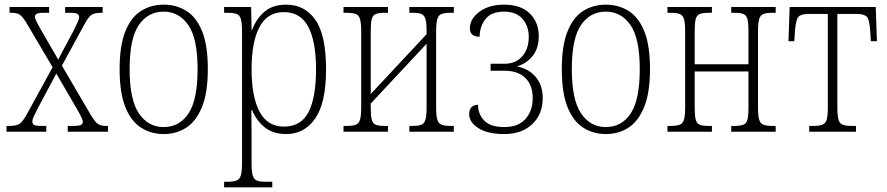

<svg xmlns="http://www.w3.org/2000/svg" viewBox="-20 -566 3810 825"><path d="M8 0V-25H20Q50 -25 64 -34Q78 -43 97 -78L206 -277L97 -462Q78 -494 65.5 -502.5Q53 -511 29 -511H21V-536H191V-511H171Q143 -511 136.5 -506Q130 -501 130 -493Q130 -483 156 -438L230 -310L296 -434Q307 -456 313.5 -470.5Q320 -485 320 -493Q320 -502 312.5 -506.5Q305 -511 279 -511H260V-536H421V-511H415Q388 -511 374.5 -503Q361 -495 342 -460L246 -284L369 -74Q388 -42 400.5 -33.5Q413 -25 433 -25H444V0H271V-25H293Q321 -25 328.5 -29.5Q336 -34 336 -43Q336 -54 311 -97L222 -250L142 -100Q131 -79 125 -65.5Q119 -52 119 -43Q119 -34 126 -29.5Q133 -25 158 -25H179V0Z M683 10Q629 10 586 -17.5Q543 -45 518.5 -106Q494 -167 494 -269Q494 -370 518.5 -431Q543 -492 586 -519Q629 -546 683 -546Q738 -546 781 -519Q824 -492 848.5 -431.5Q873 -371 873 -269Q873 -168 848 -106.5Q823 -45 780.5 -17.5Q738 10 683 10ZM683 -20Q751 -20 790 -78.5Q829 -137 829 -269Q829 -401 789 -458.5Q749 -516 683 -516Q616 -516 576.5 -458.5Q537 -401 537 -269Q537 -137 577 -78.5Q617 -20 683 -20Z M943 239V215H958Q983 215 996.5 209.5Q1010 204 1015 187.5Q1020 171 1020 135V-432Q1020 -467 1015 -484Q1010 -501 996.5 -506Q983 -511 958 -511H943V-536H1059L1061 -437H1063Q1082 -487 1117.5 -516.5Q1153 -546 1210 -546Q1289 -546 1335 -481Q1381 -416 1381 -268Q1381 -124 1334.5 -57Q1288 10 1210 10Q1154 10 1118.5 -18Q1083 -46 1063 -93H1060Q1061 -48 1061 15V136Q1061 171 1066 188Q1071 205 1084 210Q1097 215 1123 215H1150V239ZM1200 -22Q1274 -22 1306 -85Q1338 -148 1338 -268Q1338 -388 1304.5 -451Q1271 -514 1200 -514Q1129 -514 1095 -450Q1061 -386 1061 -268Q1061 -151 1095 -86.5Q1129 -22 1200 -22Z M1456 0V-25H1470Q1495 -25 1508.5 -30Q1522 -35 1527 -52Q1532 -69 1532 -104V-432Q1532 -467 1527 -484Q1522 -501 1508.5 -506Q1495 -511 1470 -511H1456V-536H1647V-511H1632Q1608 -511 1595 -506Q1582 -501 1577.5 -484.5Q1573 -468 1573 -433V-162L1813 -419V-433Q1813 -468 1808 -484.5Q1803 -501 1790.5 -506Q1778 -511 1754 -511H1739V-536H1930V-511H1915Q1891 -511 1877.5 -506Q1864 -501 1859 -484Q1854 -467 1854 -432V-104Q1854 -69 1859 -52Q1864 -35 1877.5 -30Q1891 -25 1915 -25H1930V0H1739V-25H1754Q1778 -25 1790.5 -30Q1803 -35 1808 -51.5Q1813 -68 1813 -103V-378L1573 -121V-103Q1573 -68 1577.5 -51.5Q1582 -35 1594.5 -30Q1607 -25 1632 -25H1647V0Z M2147 10Q2075 10 2035.5 -15.5Q1996 -41 1996 -75Q1996 -114 2034 -116Q2034 -76 2060.5 -48Q2087 -20 2147 -20Q2207 -20 2238 -55Q2269 -90 2269 -145Q2269 -200 2237.5 -231Q2206 -262 2148 -262H2088V-292H2148Q2196 -292 2224 -324Q2252 -356 2252 -408Q2252 -454 2225 -485Q2198 -516 2146 -516Q2091 -516 2066 -484Q2041 -452 2041 -408Q1999 -409 1999 -444Q1999 -485 2040 -515.5Q2081 -546 2146 -546Q2218 -546 2256.5 -508Q2295 -470 2295 -410Q2295 -358 2268 -325Q2241 -292 2204 -282V-280Q2255 -269 2283.5 -233.5Q2312 -198 2312 -145Q2312 -75 2267 -32.5Q2222 10 2147 10Z M2583 10Q2529 10 2486 -17.5Q2443 -45 2418.5 -106Q2394 -167 2394 -269Q2394 -370 2418.5 -431Q2443 -492 2486 -519Q2529 -546 2583 -546Q2638 -546 2681 -519Q2724 -492 2748.5 -431.5Q2773 -371 2773 -269Q2773 -168 2748 -106.5Q2723 -45 2680.5 -17.5Q2638 10 2583 10ZM2583 -20Q2651 -20 2690 -78.5Q2729 -137 2729 -269Q2729 -401 2689 -458.5Q2649 -516 2583 -516Q2516 -516 2476.5 -458.5Q2437 -401 2437 -269Q2437 -137 2477 -78.5Q2517 -20 2583 -20Z M2848 0V-25H2862Q2887 -25 2900.5 -30Q2914 -35 2919 -52Q2924 -69 2924 -104V-432Q2924 -467 2919 -484Q2914 -501 2900.5 -506Q2887 -511 2862 -511H2848V-536H3039V-511H3024Q3000 -511 2987 -506Q2974 -501 2969.5 -484.5Q2965 -468 2965 -433V-290H3196V-433Q3196 -468 3191.5 -484.5Q3187 -501 3174 -506Q3161 -511 3137 -511H3122V-536H3313V-511H3299Q3274 -511 3260.5 -506Q3247 -501 3242 -484Q3237 -467 3237 -432V-104Q3237 -69 3242 -52Q3247 -35 3260.5 -30Q3274 -25 3299 -25H3313V0H3122V-25H3137Q3161 -25 3174 -30Q3187 -35 3191.5 -51.5Q3196 -68 3196 -103V-259H2965V-103Q2965 -68 2969.5 -51.5Q2974 -35 2986.5 -30Q2999 -25 3024 -25H3039V0Z M3457 0V-25H3475Q3500 -25 3513.5 -30Q3527 -35 3532 -51.5Q3537 -68 3537 -103V-506H3454Q3421 -506 3410.5 -493.5Q3400 -481 3396 -435L3393 -389H3368L3373 -536H3743L3748 -389H3722L3719 -435Q3716 -481 3705 -493.5Q3694 -506 3661 -506H3578V-103Q3578 -68 3583 -51.5Q3588 -35 3601.5 -30Q3615 -25 3640 -25H3658V0Z"/></svg>

Font: Noto Serif Condensed ExtraLight
Style: Regular
Weight: 200
Width: 3
Designer: Monotype Design Team
Foundry: Monotype Imaging Inc.
Version: Version 2.013; ttfautohint (v1.8.4.7-5d5b)